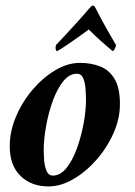

<svg xmlns="http://www.w3.org/2000/svg" viewBox="-20 -664 484 690"><path d="M314 -644Q319 -644 324 -634Q347 -588 369 -550.5Q391 -513 397 -502Q396 -495 392.5 -488.5Q389 -482 385 -480Q377 -487 360.5 -501Q344 -515 327 -531Q310 -547 299 -558Q284 -547 261 -530.5Q238 -514 217 -500Q196 -486 185 -480Q177 -484 181 -502Q187 -508 207 -529.5Q227 -551 253 -579.5Q279 -608 301 -634Q306 -639 308.5 -641.5Q311 -644 314 -644ZM267 -438Q308 -438 340.5 -425Q373 -412 392 -380Q411 -348 411 -290Q411 -237 387.5 -184.5Q364 -132 326 -89Q288 -46 243 -20Q198 6 154 6Q93 6 54 -31.5Q15 -69 15 -139Q15 -192 37.5 -245Q60 -298 97 -341.5Q134 -385 178.5 -411.5Q223 -438 267 -438ZM256 -399Q229 -399 207 -371.5Q185 -344 169.5 -301Q154 -258 145.5 -210Q137 -162 137 -122Q137 -111 138.5 -89.5Q140 -68 147 -50.5Q154 -33 170 -33Q197 -33 219 -60.5Q241 -88 256.5 -131Q272 -174 280.5 -220.5Q289 -267 289 -305Q289 -321 287.5 -343Q286 -365 279.5 -382Q273 -399 256 -399Z"/></svg>

Font: Amiri
Style: Bold Italic
Weight: 700
Italic angle: 10°
Designer: Khaled Hosny
Version: Version 0.113